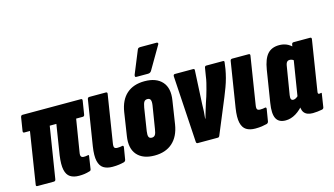

<svg xmlns="http://www.w3.org/2000/svg" viewBox="-84 -1022 2285 1313"><g transform="rotate(-15 1058.0 -365.0)"><path d="M337 6Q299 6 275 -9.5Q251 -25 243 -62Q235 -99 244 -163L278 -377H231L173 -13Q171 0 159 0H43Q31 0 34 -13L91 -377H51Q40 -377 42 -390L57 -484Q60 -497 70 -497H484Q495 -497 493 -484L478 -390Q476 -377 465 -377H418L381 -149Q377 -127 382.5 -119Q388 -111 401 -111Q408 -111 414.5 -111.5Q421 -112 430 -114Q440 -117 437 -105L424 -19Q423 -7 413 -5Q393 1 375.5 3.5Q358 6 337 6Z M574 6Q535 6 510.5 -9.5Q486 -25 477.5 -62Q469 -99 479 -164L530 -485Q532 -497 544 -497H660Q672 -497 670 -485L617 -150Q613 -126 618.5 -118.5Q624 -111 639 -111Q648 -111 658 -112Q668 -113 675 -115Q684 -116 683 -104L669 -19Q667 -8 656 -4Q641 0 620.5 3Q600 6 574 6Z M872 6Q790 6 749.5 -40Q709 -86 722 -171L747 -335Q760 -418 808 -460.5Q856 -503 935 -503Q1018 -503 1059 -457Q1100 -411 1086 -326L1061 -163Q1048 -81 999.5 -37.5Q951 6 872 6ZM885 -117Q900 -117 908 -128Q916 -139 920 -168L946 -329Q950 -356 944.5 -368Q939 -380 923 -380Q907 -380 899.5 -369Q892 -358 887 -329L862 -169Q858 -142 863 -129.5Q868 -117 885 -117ZM890 -546Q882 -546 881 -551Q880 -556 882 -563L947 -722Q950 -731 955.5 -733.5Q961 -736 969 -736H1084Q1091 -736 1093 -730.5Q1095 -725 1090 -719L997 -560Q989 -546 972 -546Z M1178 0Q1168 0 1167 -11L1138 -483Q1138 -497 1149 -497H1277Q1289 -497 1288 -487L1276 -250Q1276 -224 1274.5 -199Q1273 -174 1270 -148H1272Q1279 -174 1287 -199.5Q1295 -225 1303 -251L1317 -293Q1324 -316 1330 -338Q1336 -360 1341.5 -382.5Q1347 -405 1350 -429L1359 -484Q1361 -497 1371 -497H1490Q1501 -497 1498 -484L1492 -440Q1487 -411 1479 -380.5Q1471 -350 1459.5 -319Q1448 -288 1435 -256L1333 -10Q1329 0 1320 0Z M1585 6Q1546 6 1521.5 -9.5Q1497 -25 1488.5 -62Q1480 -99 1490 -164L1541 -485Q1543 -497 1555 -497H1671Q1683 -497 1681 -485L1628 -150Q1624 -126 1629.5 -118.5Q1635 -111 1650 -111Q1659 -111 1669 -112Q1679 -113 1686 -115Q1695 -116 1694 -104L1680 -19Q1678 -8 1667 -4Q1652 0 1631.5 3Q1611 6 1585 6Z M1800 6Q1751 6 1733.5 -28.5Q1716 -63 1728 -137L1764 -363Q1776 -437 1805.5 -470Q1835 -503 1888 -503Q1916 -503 1939 -493.5Q1962 -484 1984 -462L1968 -368Q1959 -379 1950 -383Q1941 -387 1932 -387Q1924 -387 1918.5 -384Q1913 -381 1909 -374Q1905 -367 1903 -355L1870 -154Q1867 -135 1871 -126Q1875 -117 1887 -117Q1896 -117 1906.5 -123Q1917 -129 1927 -141L1941 -79Q1908 -37 1872.5 -15.5Q1837 6 1800 6ZM1992 6Q1905 6 1920 -91L1922 -104L1917 -117L1966 -422L1970 -447L1976 -484Q1978 -497 1990 -497H2106Q2118 -497 2116 -484L2060 -130Q2058 -119 2060 -115Q2062 -111 2068 -111Q2071 -111 2074 -111.5Q2077 -112 2079 -113Q2087 -115 2085 -107L2071 -16Q2070 -4 2058 -1Q2041 2 2024.5 4Q2008 6 1992 6Z"/></g></svg>

Font: Sofia Sans Extra Condensed Black
Style: Italic
Weight: 900
Italic angle: -9°
Version: Version 4.100